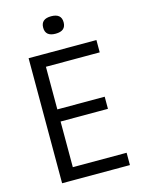

<svg xmlns="http://www.w3.org/2000/svg" viewBox="-125 -908 720 979"><g transform="rotate(-15 235.0 -418.5)"><path d="M78 0V-660H152V0ZM105 0V-65H436V0ZM105 -306V-370H402V-306ZM105 -595V-660H436V-595ZM244 -745Q217 -745 203.5 -756.5Q190 -768 190 -791Q190 -814 203.5 -825.5Q217 -837 244 -837Q271 -837 284.5 -825.5Q298 -814 298 -791Q298 -768 284.5 -756.5Q271 -745 244 -745Z"/></g></svg>

Font: Bricolage Grotesque SemiCondensed Light
Style: Regular
Weight: 300
Width: 4
Designer: Mathieu Triay
Foundry: Atelier Triay
Version: Version 1.000;gftools[0.9.30]